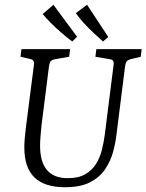

<svg xmlns="http://www.w3.org/2000/svg" viewBox="-20 -774 614 805"><path d="M252 11Q167 11 124.5 -30Q82 -71 82 -156Q82 -172 83.5 -191.5Q85 -211 88 -235L122 -500Q124 -513 120 -519Q116 -525 105 -527L66 -536L70 -568H274L270 -536L212 -526Q201 -524 194.5 -519.5Q188 -515 185 -493L154 -248Q152 -229 150 -204Q148 -179 148 -164Q148 -95 177 -61Q206 -27 264 -27Q309 -27 337.5 -43.5Q366 -60 382.5 -86.5Q399 -113 407 -145Q415 -177 419 -207L456 -500Q458 -513 454 -519Q450 -525 439 -526L380 -536L384 -568H574L570 -536L532 -527Q516 -523 511 -516.5Q506 -510 504 -493L468 -207Q464 -173 453.5 -135Q443 -97 420 -63.5Q397 -30 357 -9.5Q317 11 252 11ZM434 -619 412 -600Q395 -615 372.5 -636Q350 -657 330 -679Q310 -701 298 -719L345 -754ZM303 -620 283 -600Q264 -614 240 -634.5Q216 -655 194 -677Q172 -699 159 -715L204 -754Z"/></svg>

Font: Rasa Light
Style: Italic
Weight: 300
Italic angle: -7.10001°
Designer: Anna Giedrys (Yrsa+Rasa design), David Brezina (Yrsa art-direction, Rasa art-direction, design)
Foundry: Rosetta Type Foundry
Version: Version 2.004